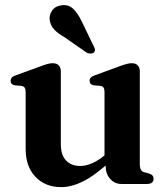

<svg xmlns="http://www.w3.org/2000/svg" viewBox="-20 -735 668 767"><path d="M402 -72V-96.5L397.5 -98.5V-366.5Q397.5 -379 393.8 -384.8Q390 -390.5 381.5 -392L355 -394Q346 -396 342 -400.5Q338 -405 338 -412Q338 -420 342.8 -425.2Q347.5 -430.5 361 -435L454 -469Q473 -476 484.8 -479.2Q496.5 -482.5 506.5 -482.5Q522 -482.5 530.2 -473.8Q538.5 -465 538.5 -450.5V-80Q538.5 -64.5 542.8 -57.2Q547 -50 556 -47L575 -42Q584.5 -39 589 -33.8Q593.5 -28.5 593.5 -20.5Q593.5 -11 587 -5.5Q580.5 0 566 0H465.5Q438.5 0 420.2 -20.2Q402 -40.5 402 -72ZM82.5 -139V-366.5Q82.5 -379 78.5 -384.8Q74.5 -390.5 66 -392L39.5 -394Q30.5 -396 26.5 -400.5Q22.5 -405 22.5 -412Q22.5 -420 27.5 -425.2Q32.5 -430.5 45.5 -435L139 -469Q158.5 -476.5 170 -479.5Q181.5 -482.5 190 -482.5Q206.5 -482.5 214.8 -473.8Q223 -465 223 -450.5V-159.5Q223 -115.5 244 -93.8Q265 -72 301 -72Q323 -72 348 -82.8Q373 -93.5 399.5 -116L419.5 -133.5L442.5 -110L423 -92.5Q360 -34.5 313 -11Q266 12.5 224.5 12.5Q160.5 12.5 121.5 -28.8Q82.5 -70 82.5 -139ZM307 -648.5 354 -551Q358 -544.5 359.2 -537.8Q360.5 -531 355 -525.5Q350 -521 341.8 -521Q333.5 -521 326.5 -524.5L237.5 -586.5Q211 -601.5 196.2 -617.5Q181.5 -633.5 178.5 -655.5Q176 -675.5 188.5 -693.2Q201 -711 226.5 -714Q254.5 -717.5 273 -699.2Q291.5 -681 307 -648.5Z"/></svg>

Font: Fraunces SemiBold
Style: Regular
Weight: 600
Version: Version 1.000;[b76b70a41]